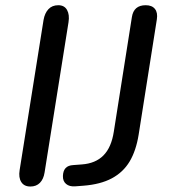

<svg xmlns="http://www.w3.org/2000/svg" viewBox="-20 -697 637 725"><path d="M54.1 -54.5 144.5 -622Q149 -647.5 162.9 -662.4Q176.9 -677.3 200 -677.3Q223.2 -677.3 233.2 -659.3Q243.2 -641.3 238.7 -613L148.4 -46.1Q144.5 -20.7 130.8 -6.7Q117.2 7.3 94.7 7.3Q70.9 7.3 60.2 -9.8Q49.6 -26.8 54.1 -54.5ZM217.6 -32.4Q218.2 -52.1 227.8 -62.4Q237.3 -72.7 257.1 -73.7L288.9 -76.1Q340.7 -79.8 370.6 -110.1Q400.6 -140.4 409.7 -199.5L478 -632.4Q484.8 -677.3 530.2 -677.3Q554 -677.3 565.1 -663.2Q576.2 -649.2 572.3 -624.1L503.6 -188.9Q493.9 -128.3 469.6 -87.4Q445.2 -46.6 402.4 -23.7Q359.5 -0.7 294.6 4.3L264.3 6.6Q242.2 8.3 229.6 -2.4Q217 -13 217.6 -32.4Z"/></svg>

Font: SN Pro Thin
Style: Italic
Weight: 200
Italic angle: -9°
Designer: Tobias Whetton
Foundry: Supernotes
Version: Version 1.003;Glyphs 3.3 (3324)